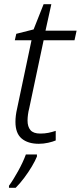

<svg xmlns="http://www.w3.org/2000/svg" viewBox="-20 -679 387 920"><path d="M166 10Q114 10 84 -15Q54 -40 54 -95Q54 -125 62 -159L131 -486H51L58 -517L141 -538L189 -659H226L198 -532H347L337 -486H189L120 -160Q116 -145 114 -129.5Q112 -114 112 -101Q112 -72 126 -55.5Q140 -39 173 -39Q194 -39 211.5 -42.5Q229 -46 247 -52V-6Q233 0 211 5Q189 10 166 10ZM23 211Q43 184 67 140.5Q91 97 104 61H157V71Q149 91 133 118Q117 145 96.5 172.5Q76 200 55 221H23Z"/></svg>

Font: Noto Sans Light
Style: Italic
Weight: 300
Italic angle: -12°
Designer: Monotype Design Team
Foundry: Monotype Imaging Inc.
Version: Version 2.013; ttfautohint (v1.8.4.7-5d5b)